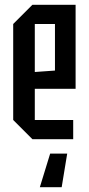

<svg xmlns="http://www.w3.org/2000/svg" viewBox="-20 -580 370 800"><path d="M35 -80V-480L115 -560H295V-210H125V-80H285V0H115ZM125 -280 209 -286V-480H125ZM260 60 237 200H146L189 60Z"/></svg>

Font: Tektur Condensed
Style: Regular
Weight: 400
Width: 3
Designer: Adam Jagosz
Foundry: Adam Jagosz
Version: Version 1.005;gftools[0.9.30]